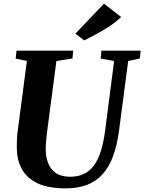

<svg xmlns="http://www.w3.org/2000/svg" viewBox="-20 -1020 790 1050"><path d="M681 -686.5 631 -306Q620 -223 597.2 -163Q574.5 -103 538.8 -64.8Q503 -26.5 453.5 -8.2Q404 10 340 10Q243 10 184.2 -18.2Q125.5 -46.5 98.8 -96.8Q72 -147 72 -212.5Q72 -231.5 72.5 -251.5Q73 -271.5 75.5 -293L127 -686.5L65.5 -699.5L70.5 -743H380.5L376 -700L288.5 -686.5L238 -303Q234.5 -274.5 232.2 -249Q230 -223.5 230 -204Q230 -162 243.5 -127.8Q257 -93.5 286.2 -73.5Q315.5 -53.5 362.5 -53.5Q422 -53.5 460.8 -82Q499.5 -110.5 522.2 -167.5Q545 -224.5 555.5 -310L604 -686L530.5 -700L534.5 -743H749.5L744.5 -700ZM440.5 -799 392.5 -836 548.5 -1000 642.5 -927Q611.5 -897.5 575.2 -874Q539 -850.5 504 -832Q469 -813.5 440.5 -799Z"/></svg>

Font: Merriweather 48pt ExtraBold
Style: Italic
Weight: 800
Italic angle: -7.8°
Version: Version 2.101